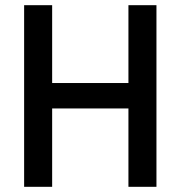

<svg xmlns="http://www.w3.org/2000/svg" viewBox="-20 -720 696 740"><path d="M73 0V-700H181V-400H475V-700H583V0H475V-302H181V0Z"/></svg>

Font: Space Grotesk Light Medium
Style: Regular
Weight: 500
Version: Version 2.000